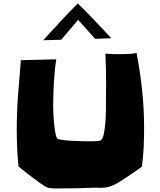

<svg xmlns="http://www.w3.org/2000/svg" viewBox="-20 -1049 909 1091"><path d="M798.8 -322.3Q798.8 -266.6 796.4 -211.9Q793.9 -157.2 786.1 -101.6Q770.5 -89.8 754.9 -79.6Q739.3 -69.3 722.7 -57.6Q709 -48.8 692.9 -37.6Q676.8 -26.4 659.2 -15.6Q641.6 -4.9 623.5 3.4Q605.5 11.7 589.8 14.6Q575.2 18.6 550.8 18.1Q526.4 17.6 509.8 17.6Q468.8 19.5 427.7 20.5Q386.7 21.5 343.8 21.5Q324.2 21.5 298.8 22Q273.4 22.5 252.9 17.6Q247.1 16.6 233.4 8.3Q219.7 0 202.6 -12.2Q185.5 -24.4 167 -38.6Q148.4 -52.7 131.3 -65.9Q114.3 -79.1 102.1 -89.4Q89.8 -99.6 85 -103.5Q80.1 -155.3 77.6 -206.5Q75.2 -257.8 75.2 -309.6Q75.2 -410.2 82.5 -508.8Q89.8 -607.4 98.6 -707L299.8 -711.9Q290 -649.4 286.1 -579.6Q282.2 -509.8 282.2 -445.3Q282.2 -434.6 283.2 -407.7Q284.2 -380.9 287.1 -350.6Q290 -320.3 294.4 -294.9Q298.8 -269.5 305.7 -261.7Q308.6 -258.8 320.8 -256.3Q333 -253.9 350.1 -252Q367.2 -250 386.7 -249Q406.2 -248 423.8 -247.6Q441.4 -247.1 455.1 -246.6Q468.8 -246.1 474.6 -246.1Q479.5 -246.1 491.2 -246.1Q502.9 -246.1 515.1 -246.6Q527.3 -247.1 538.1 -248Q548.8 -249 552.7 -252Q564.5 -259.8 570.3 -290Q576.2 -320.3 579.1 -356.4Q582 -392.6 582 -425.8Q582 -459 582 -473.6Q582 -496.1 582.5 -518.6Q583 -541 583 -563.5Q583 -609.4 582 -653.8Q581.1 -698.2 579.1 -744.1Q599.6 -742.2 619.6 -741.7Q639.6 -741.2 660.2 -741.2Q684.6 -741.2 708.5 -742.2Q732.4 -743.2 755.9 -748Q776.4 -643.6 787.6 -536.6Q798.8 -429.7 798.8 -322.3ZM612.3 -832 520.5 -828.1 423.8 -936.5 328.1 -823.2 225.6 -820.3Q274.4 -874 322.8 -926.3Q371.1 -978.5 421.9 -1029.3Q471.7 -981.4 518.1 -932.1Q564.5 -882.8 612.3 -832Z"/></svg>

Font: Slackey
Style: Regular
Weight: 400
Designer: Squid
Foundry: Font Diner, Inc DBA Sideshow
Version: Version 1.001